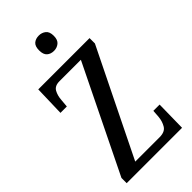

<svg xmlns="http://www.w3.org/2000/svg" viewBox="-281 -994 1064 1064"><g transform="rotate(-45 251.0 -461.5)"><path d="M30 0V-41L334 -663H166Q129 -663 115.5 -638.5Q102 -614 100 -581L96 -535H46L51 -714H453V-672L148 -51H339Q381 -51 396.5 -76.5Q412 -102 415 -136L418 -179H467L464 0ZM264 -803Q239 -803 223 -817Q207 -831 207 -863Q207 -896 223 -909.5Q239 -923 264 -923Q287 -923 304.5 -909.5Q322 -896 322 -863Q322 -831 304.5 -817Q287 -803 264 -803Z"/></g></svg>

Font: Noto Serif Myanmar ExtraCondensed Medium
Style: Regular
Weight: 500
Width: 2
Designer: Ben Mitchell and the Monotype Design Team
Foundry: Monotype Imaging Inc.
Version: Version 2.106; ttfautohint (v1.8.4.7-5d5b)